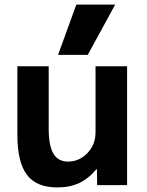

<svg xmlns="http://www.w3.org/2000/svg" viewBox="-20 -810 645 840"><path d="M231 10Q139 10 97.5 -45.5Q56 -101 56 -220V-520H193V-247Q193 -173 213.5 -138Q234 -103 278 -103Q311 -103 338.5 -120.5Q366 -138 382 -166.5Q398 -195 398 -230V-520H536V0H405L404 -70H402Q368 -29 327 -9.5Q286 10 231 10ZM364 -570H234L314 -790H484Z"/></svg>

Font: M PLUS 2
Style: Bold
Weight: 700
Designer: Coji Morishita
Foundry: UNDERFOREST DESIGN
Version: Version 1.001